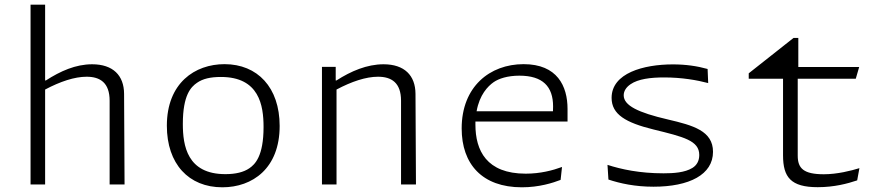

<svg xmlns="http://www.w3.org/2000/svg" viewBox="-20 -785 3760 817"><path d="M510 0 508 -386C507.5 -464 461 -511.5 372 -511.5C302 -511.5 237 -482.5 175 -442.5H172V-765H110V0H172V-404C236 -438 297 -458.5 348.5 -458.5C406 -458.5 446.5 -433 446.5 -356.5V0Z M926 12C1054.5 12 1170 -68.5 1170 -249C1170 -413 1075.5 -512 935.5 -512C809.5 -512 690 -432 690 -250C690 -87.5 783 12 926 12ZM758 -257.5C758 -381.5 793 -415 818 -432.5C843 -450 875.5 -457.5 920 -457.5C1083 -457.5 1101.5 -336.5 1101.5 -244.5C1101.5 -120 1065 -85.5 1041 -69C1017 -52.5 983 -44 939 -44C776.5 -44 758 -165 758 -257.5Z M1750 0 1748 -386C1747.5 -464 1701 -511.5 1612 -511.5C1542 -511.5 1473.5 -482.5 1411.5 -442.5H1408.5V-500.5H1350V0H1412V-404C1476 -438 1537 -458.5 1588.5 -458.5C1646 -458.5 1686.5 -433 1686.5 -356.5V0Z M2080 -435C2102 -450.5 2139.5 -463 2190 -463C2289.5 -463 2333.5 -417 2333.5 -332C2333.5 -324.5 2333 -318 2333 -311.5H2008C2020.5 -382 2056 -418 2080 -435ZM1944.5 -238.5C1944.5 -86.5 2032 12 2200.5 12C2274.5 12 2333 -7 2365.5 -19.5L2371.5 -74.5C2332 -60 2279.5 -46 2217 -46C2050 -46 2003 -145 2003 -254.5V-268H2395V-321.5C2395 -418.5 2351.5 -512 2208 -512C2064 -512 1944.5 -416 1944.5 -238.5Z M2843.5 -511C2718.5 -511 2582.5 -474 2582.5 -368.5C2582.5 -298 2643 -263 2761 -234C2889 -202.5 2955.5 -187 2955.5 -125.5C2955.5 -100.5 2945 -82 2926.5 -70.5C2894 -50.5 2846 -47.5 2803.5 -47.5C2702 -47.5 2623.5 -64.5 2565 -83.5L2569 -21C2618.5 -4.5 2682 9.5 2760.5 9.5C2913.5 9.5 3014 -42 3014 -139C3014 -228 2929.5 -251.5 2822.5 -276.5C2695 -306 2634 -336 2634 -379.5C2634 -397 2644 -413.5 2663 -426.5C2695.5 -449 2748.5 -455.5 2805.5 -455.5C2882 -455.5 2946 -444 2993.5 -431.5L2991 -491.5C2946 -504 2898 -511 2843.5 -511Z M3166 -450H3312V-124C3312 -31 3345 11.5 3459.5 11.5C3529.5 11.5 3586 -3.5 3627.5 -17.5L3637 -69.5C3602 -58.5 3542 -43.5 3485.5 -43.5C3399 -43.5 3374.5 -69 3374.5 -122.5V-450H3621.5L3636 -500H3377V-623.5H3356.5L3166 -473Z"/></svg>

Font: Monaspace Argon ExtraLight
Style: Regular
Weight: 200
Designer: Riley Cran & the Lettermatic Team
Foundry: Lettermatic
Version: Version 1.000 (Monaspace Argon)